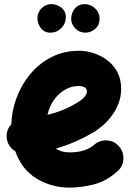

<svg xmlns="http://www.w3.org/2000/svg" viewBox="-20 -813 622 910"><path d="M537.6 -2Q485.4 45.4 425.5 60.8Q365.7 76.2 310.1 76.2Q224.6 76.2 154.1 33.7Q83.5 -8.8 52.7 -95.7Q35.6 -106 24.4 -123Q13.2 -140.1 11.7 -161.6Q9.3 -197.8 33.7 -224.1Q35.6 -287.1 58.3 -348.9Q81.1 -410.6 122.8 -461.2Q164.6 -511.7 223.1 -542Q281.7 -572.3 355.5 -572.3Q387.7 -572.3 422.4 -561.5Q457 -550.8 487.1 -528.6Q517.1 -506.3 535.6 -472.7Q554.2 -439 554.2 -393.1Q554.2 -352.5 540.3 -318.8Q526.4 -285.2 505.6 -259Q484.9 -232.9 464.1 -215.6Q443.4 -198.2 429.7 -189.9Q384.8 -163.1 338.9 -142.8Q293 -122.6 244.6 -108.9Q270 -90.8 310.1 -90.8Q349.1 -90.8 378.2 -100.3Q407.2 -109.9 425.3 -126Q451.2 -148.9 485.8 -147.5Q520.5 -146 543.5 -120.1Q566.4 -94.7 564.9 -59.8Q563.5 -24.9 537.6 -2ZM350.6 -405.3Q318.8 -405.3 288.8 -388.2Q258.8 -371.1 236.3 -340.3Q213.9 -309.6 205.1 -268.6Q280.3 -287.1 337.4 -321.3Q372.1 -341.8 382.1 -355.7Q392.1 -369.6 392.1 -378.9Q392.1 -405.3 350.6 -405.3ZM452.1 -724.1Q452.1 -694.3 431.2 -676.3Q410.2 -658.2 384.8 -658.2Q355.5 -658.2 336.4 -678.7Q317.4 -699.2 317.4 -723.6Q317.4 -752 335 -772.7Q352.5 -793.5 379.9 -793.5Q409.7 -793.5 430.9 -773.2Q452.1 -752.9 452.1 -724.1ZM292 -731.9Q292 -701.2 270.5 -679.7Q249 -658.2 218.3 -658.2Q189.5 -658.2 173.3 -680.4Q157.2 -702.6 157.2 -726.1Q157.2 -753.9 176.8 -773.7Q196.3 -793.5 224.1 -793.5Q248.5 -793.5 270.3 -777.1Q292 -760.7 292 -731.9Z"/></svg>

Font: Mikhak-FD Black
Style: Regular
Weight: 900
Designer: Amin Abedi
Version: Version 3.2